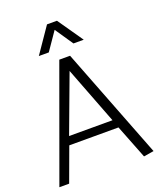

<svg xmlns="http://www.w3.org/2000/svg" viewBox="-161 -991 905 1089"><g transform="rotate(-20 292.0 -446.0)"><path d="M211 -739H151L256 -892H316L422 -739H360L286 -848ZM286 -600 157 -254H419ZM318 -680 578 -10 517 0 437 -204H140L65 0H6L253 -680Z"/></g></svg>

Font: Palanquin Light
Style: Regular
Weight: 300
Designer: Pria Ravichandran
Version: Version 1.0.4